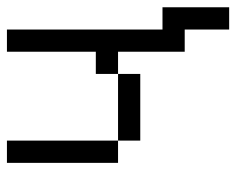

<svg xmlns="http://www.w3.org/2000/svg" viewBox="-82 -458 665 540"><g transform="rotate(-90 250.0 -187.5)"><path d="M437.5 0Q437.5 0 437.5 125H500V-62.5H437.5V-500H375Q375 -500 375 -250H312.5V-187.5H125V-125H312.5V-187.5H375V0ZM125 -187.5V-500H62.5V-187.5Z"/></g></svg>

Font: BFUnifontExMono
Style: Regular
Weight: 500
Version: Version 15.0.06